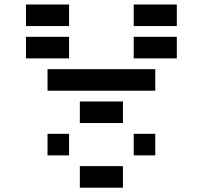

<svg xmlns="http://www.w3.org/2000/svg" viewBox="-20 -704 919 870"><path d="M97.7 -585.9V-683.6H293V-585.9ZM585.9 -585.9V-683.6H781.2V-585.9ZM97.7 -439.5V-537.1H293V-439.5ZM585.9 -439.5V-537.1H781.2V-439.5ZM195.3 -293V-390.6H683.6V-293ZM341.8 -146.5V-244.1H537.1V-146.5ZM341.8 146.5V48.8H537.1V146.5ZM293 0H195.3V-97.7H293ZM683.6 0H585.9V-97.7H683.6Z"/></svg>

Font: Trigram
Style: Regular
Weight: 400
Designer: GGBotNet
Foundry: GGBotNet
Version: 1.05